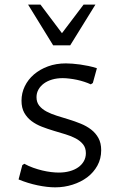

<svg xmlns="http://www.w3.org/2000/svg" viewBox="-20 -802 518 832"><path d="M76.7 -86.4 85.4 -92.3Q104 -82 124 -75Q144 -67.9 163.6 -63.2Q183.1 -58.6 201.4 -56.4Q219.7 -54.2 234.9 -54.2Q260.3 -54.2 281.7 -60.1Q303.2 -65.9 318.8 -76.9Q334.5 -87.9 343.3 -103.5Q352.1 -119.1 352.1 -138.2Q352.1 -161.1 340.1 -176.3Q328.1 -191.4 308.6 -201.9Q289.1 -212.4 263.9 -220Q238.8 -227.5 212.6 -235.4Q186.5 -243.2 161.4 -252.9Q136.2 -262.7 116.7 -277.3Q97.2 -292 85.2 -313.2Q73.2 -334.5 73.2 -365.7Q73.2 -398.9 87.4 -428.2Q101.6 -457.5 127.2 -479.5Q152.8 -501.5 188 -514.4Q223.1 -527.3 265.6 -527.3Q277.8 -527.3 293.7 -526.1Q309.6 -524.9 327.1 -522.5Q344.7 -520 363.5 -516.1Q382.3 -512.2 399.9 -506.3L382.3 -442.4L373.5 -436.5Q360.8 -442.4 345.2 -447.5Q329.6 -452.6 313.5 -456.1Q297.4 -459.5 281.2 -461.4Q265.1 -463.4 251.5 -463.4Q226.6 -463.4 205.8 -457.3Q185.1 -451.2 170.2 -440.2Q155.3 -429.2 146.7 -414.1Q138.2 -398.9 138.2 -380.9Q138.2 -358.9 150.1 -344Q162.1 -329.1 181.9 -318.6Q201.7 -308.1 226.8 -300.3Q252 -292.5 278.3 -284.4Q304.7 -276.4 329.8 -266.1Q355 -255.9 374.8 -240.7Q394.5 -225.6 406.5 -203.9Q418.5 -182.1 418.5 -150.9Q418.5 -114.3 402.1 -84.5Q385.7 -54.7 358.2 -33.9Q330.6 -13.2 294.4 -1.7Q258.3 9.8 219.2 9.8Q185.1 9.8 142.8 1Q100.6 -7.8 60.5 -24.4ZM393.6 -782.2 284.2 -605.5H210.4L101.6 -782.2H155.3L248.5 -658.2L342.3 -782.2Z"/></svg>

Font: Proza Libre
Style: Light
Weight: 300
Designer: Jasper de Waard
Foundry: Jasper de Waard
Version: Version 1.000; ttfautohint (v1.4.1.8-43bc)